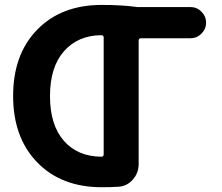

<svg xmlns="http://www.w3.org/2000/svg" viewBox="-20 -784 918 793"><path d="M398.4 -136.7Q408.2 -136.7 408.2 -146.5V-628.9Q408.2 -638.7 398.4 -638.7Q301.8 -637.7 244.1 -572.3Q186.5 -506.8 186.5 -387.2Q186.5 -267.6 244.1 -202.1Q300.8 -137.7 398.4 -136.7ZM766.6 -754.9Q793 -754.9 812 -735.8Q831.1 -716.8 831.1 -690.4Q831.1 -664.1 812 -645Q793 -626 766.6 -626H562.5Q552.7 -626 552.7 -616.2V-106.4Q552.7 -69.3 528.3 -42Q503.9 -14.6 468.8 -12.7Q435.5 -10.7 400.4 -10.7Q233.4 -10.7 133.8 -113.3Q34.2 -215.8 34.2 -387.7Q34.2 -559.6 133.8 -661.6Q233.4 -763.7 400.4 -763.7Q484.4 -763.7 546.9 -754.9Z"/></svg>

Font: Gen Jyuu GothicX Bold
Style: Bold
Weight: 700
Designer: Ryoko NISHIZUKA (kana &amp; ideographs); Paul D. Hunt (Latin, Greek &amp; Cyrillic); Wenlong ZHANG (bopomofo); Sandoll C
Version: Version 1.058.20140828